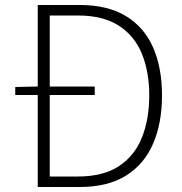

<svg xmlns="http://www.w3.org/2000/svg" viewBox="-20 -748 729 768"><path d="M41 -368V-400L133 -402H359V-368ZM131 0V-728H299Q411 -728 484 -683.5Q557 -639 592.5 -558Q628 -477 628 -366Q628 -256 592.5 -173.5Q557 -91 484 -45.5Q411 0 299 0ZM179 -42H292Q392 -42 455 -83Q518 -124 547.5 -197.5Q577 -271 577 -366Q577 -461 547.5 -533Q518 -605 455 -645.5Q392 -686 292 -686H179Z"/></svg>

Font: Noto Sans SC ExtraLight
Style: Regular
Weight: 250
Designer: Ryoko NISHIZUKA 西塚涼子 (kana, bopomofo & ideographs); Paul D. Hunt (Latin, Greek & Cyrillic); Sandoll Communications 산돌커뮤니
Foundry: Adobe
Version: Version 2.004-H2;hotconv 1.0.118;makeotfexe 2.5.65603